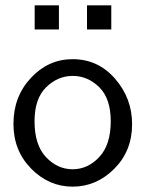

<svg xmlns="http://www.w3.org/2000/svg" viewBox="-20 -680 540 711"><path d="M29.8 -221.2Q29.8 -322.3 94.5 -391.6Q159.2 -460.9 249 -460.9Q343.3 -460.9 406.2 -388.4Q469.2 -315.9 469.2 -220.2Q469.2 -121.1 403.1 -54.9Q336.9 11.2 249 11.2Q161.1 11.2 95.5 -55.4Q29.8 -122.1 29.8 -221.2ZM107.9 -231Q107.9 -143.1 150.4 -98.1Q192.9 -53.2 249 -53.2Q305.2 -53.2 347.7 -98.6Q390.1 -144 390.1 -231Q390.1 -314.9 347.7 -356.9Q305.2 -398.9 249 -398.9Q193.8 -398.9 150.9 -356.9Q107.9 -314.9 107.9 -231ZM108.4 -570.8V-660.2H198.2V-570.8ZM302.2 -570.8V-660.2H392.1V-570.8Z"/></svg>

Font: CMU Sans Serif
Style: Medium
Weight: 500
Version: Version 0.7.0